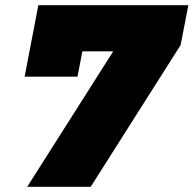

<svg xmlns="http://www.w3.org/2000/svg" viewBox="-20 -721 747 741"><path d="M128 -701H707L677 -547L330 0H85L417 -523H298L279 -425H75Z"/></svg>

Font: Gontserrat Black
Style: Italic
Weight: 900
Italic angle: -11.3°
Designer: Julieta Ulanovsky
Foundry: Julieta Ulanovsky
Version: Version 6.001